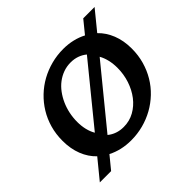

<svg xmlns="http://www.w3.org/2000/svg" viewBox="-197 -983 1251 1251"><g transform="rotate(-45 428.0 -357.5)"><path d="M156.2 -73.7Q113.8 -113.8 90.6 -172.6Q67.4 -231.4 67.4 -304.7Q67.4 -366.2 83 -421.1Q98.6 -476.1 127.2 -522.7Q155.8 -569.3 195.1 -606.9Q234.4 -644.5 281.7 -670.7Q329.1 -696.8 382.8 -710.9Q436.5 -725.1 493.7 -725.1Q539.6 -725.1 580.6 -715.3Q621.6 -705.6 656.7 -687L727.5 -773.9H832L723.6 -641.1Q765.1 -601.6 788.6 -543Q812 -484.4 812 -411.1Q812 -349.6 796.4 -294.7Q780.8 -239.7 752.7 -192.9Q724.6 -146 685.3 -108.6Q646 -71.3 598.9 -44.9Q551.8 -18.6 497.8 -4.4Q443.8 9.8 386.7 9.8Q340.3 9.8 299.3 0.2Q258.3 -9.3 222.7 -27.8L151.9 58.6H47.9ZM222.2 -323.7Q222.2 -286.6 230.2 -253.2Q238.3 -219.7 253.9 -193.4L577.6 -590.3Q555.2 -608.9 527.1 -618.9Q499 -628.9 465.8 -628.9Q429.7 -628.9 397.7 -617.2Q365.7 -605.5 338.6 -585Q311.5 -564.5 290 -535.6Q268.6 -506.8 253.4 -473.1Q238.3 -439.5 230.2 -401.4Q222.2 -363.3 222.2 -323.7ZM413.6 -86.4Q467.3 -86.4 512 -111.3Q556.6 -136.2 588.9 -178.2Q621.1 -220.2 639.2 -274.7Q657.2 -329.1 657.2 -388.7Q657.2 -426.3 649.2 -460.4Q641.1 -494.6 626 -521L301.8 -124.5Q324.2 -106 352.3 -96.2Q380.4 -86.4 413.6 -86.4Z"/></g></svg>

Font: Proza Libre
Style: SemiBold Italic
Weight: 600
Designer: Jasper de Waard
Foundry: Jasper de Waard
Version: Version 1.000; ttfautohint (v1.4.1.8-43bc)